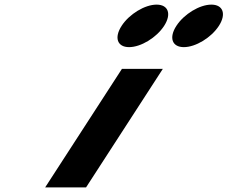

<svg xmlns="http://www.w3.org/2000/svg" viewBox="-20 -811 985 831"><path d="M657.8 -791C606.8 -791 539.3 -750 506.3 -699C473.2 -648 487.7 -607 538.7 -607C589.7 -607 657.2 -648 690.3 -699C723.3 -750 708.8 -791 657.8 -791ZM894.8 -791C843.8 -791 776.3 -750 743.3 -699C710.2 -648 724.7 -607 775.7 -607C826.7 -607 894.2 -648 927.3 -699C960.3 -750 945.8 -791 894.8 -791ZM507.8 -513H684.8L352.5 0H175.5Z"/></svg>

Font: Hussar
Style: BdWodka
Weight: 700
Foundry: Cannot Into Space Fonts
Version: Version 2.00